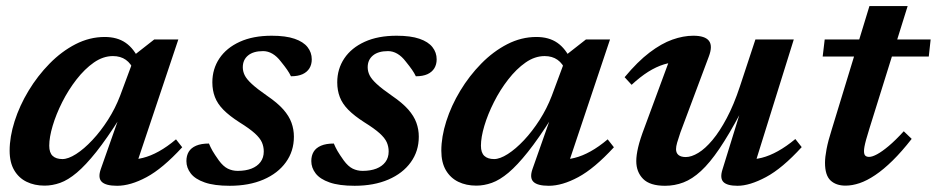

<svg xmlns="http://www.w3.org/2000/svg" viewBox="-20 -586 3016 618"><path d="M304.5 -42 363 -208H367Q324 -140 289.8 -97Q255.5 -54 227.2 -30.2Q199 -6.5 173.8 2.5Q148.5 11.5 123.5 11.5Q91 11.5 65.8 -0.8Q40.5 -13 25.8 -38Q11 -63 11 -101Q11 -145.5 27 -195.8Q43 -246 72 -294Q101 -342 139.5 -381.2Q178 -420.5 223.2 -443.8Q268.5 -467 317 -467Q357.5 -467 384.5 -448.2Q411.5 -429.5 429.5 -390L411 -358.5Q402 -381.5 385 -393.5Q368 -405.5 343.5 -405.5Q312 -405.5 282.2 -384.8Q252.5 -364 226.2 -330.2Q200 -296.5 180.2 -257.2Q160.5 -218 149.5 -181Q138.5 -144 138.5 -117Q138.5 -94.5 149.5 -84.2Q160.5 -74 181 -74Q199.5 -74 225 -90.2Q250.5 -106.5 277.2 -135Q304 -163.5 327.5 -200.2Q351 -237 366.5 -277.5L416.5 -412L476.5 -459H554L412.5 -36.5L391.5 -72.5Q415 -71.5 440 -77.8Q465 -84 491.5 -98.8Q518 -113.5 546.5 -137.5L566.5 -112Q503.5 -43.5 451.8 -15.8Q400 12 357 12Q320.5 12 307.5 -0.8Q294.5 -13.5 304.5 -42Z M652.5 -124Q657.5 -112 664.2 -100.2Q671 -88.5 684.5 -69.5Q698.5 -50.5 713.2 -43.2Q728 -36 745 -36Q770.5 -36 789.2 -43.2Q808 -50.5 818.5 -64.5Q829 -78.5 829 -98.5Q829 -114 823 -127.8Q817 -141.5 800.2 -156.8Q783.5 -172 750.5 -192.5Q718.5 -213 699.2 -232.5Q680 -252 671.8 -273.5Q663.5 -295 663.5 -321Q663.5 -364 686.2 -398Q709 -432 751.8 -451.5Q794.5 -471 854.5 -471Q900 -471 928.2 -461.2Q956.5 -451.5 970 -434.2Q983.5 -417 983.5 -395Q983.5 -378.5 976 -366.2Q968.5 -354 953.8 -347.2Q939 -340.5 916.5 -340.5Q911.5 -351 904.2 -361.5Q897 -372 884 -388Q871.5 -404.5 857 -413Q842.5 -421.5 827 -421.5Q795.5 -421.5 778.5 -407.5Q761.5 -393.5 761.5 -369.5Q761.5 -356.5 767.5 -344Q773.5 -331.5 790.5 -315.8Q807.5 -300 840 -277.5Q873 -255 891.8 -233.8Q910.5 -212.5 918.2 -191Q926 -169.5 926 -146Q926 -99.5 900.2 -63.8Q874.5 -28 828 -8Q781.5 12 719.5 12Q669.5 12 638.8 1.2Q608 -9.5 594 -27.8Q580 -46 580 -67.5Q580 -85 587.5 -97.5Q595 -110 611.2 -117Q627.5 -124 652.5 -124Z M1054.5 -124Q1059.5 -112 1066.2 -100.2Q1073 -88.5 1086.5 -69.5Q1100.5 -50.5 1115.2 -43.2Q1130 -36 1147 -36Q1172.5 -36 1191.2 -43.2Q1210 -50.5 1220.5 -64.5Q1231 -78.5 1231 -98.5Q1231 -114 1225 -127.8Q1219 -141.5 1202.2 -156.8Q1185.5 -172 1152.5 -192.5Q1120.5 -213 1101.2 -232.5Q1082 -252 1073.8 -273.5Q1065.5 -295 1065.5 -321Q1065.5 -364 1088.2 -398Q1111 -432 1153.8 -451.5Q1196.5 -471 1256.5 -471Q1302 -471 1330.2 -461.2Q1358.5 -451.5 1372 -434.2Q1385.5 -417 1385.5 -395Q1385.5 -378.5 1378 -366.2Q1370.5 -354 1355.8 -347.2Q1341 -340.5 1318.5 -340.5Q1313.5 -351 1306.2 -361.5Q1299 -372 1286 -388Q1273.5 -404.5 1259 -413Q1244.5 -421.5 1229 -421.5Q1197.5 -421.5 1180.5 -407.5Q1163.5 -393.5 1163.5 -369.5Q1163.5 -356.5 1169.5 -344Q1175.5 -331.5 1192.5 -315.8Q1209.5 -300 1242 -277.5Q1275 -255 1293.8 -233.8Q1312.5 -212.5 1320.2 -191Q1328 -169.5 1328 -146Q1328 -99.5 1302.2 -63.8Q1276.5 -28 1230 -8Q1183.5 12 1121.5 12Q1071.5 12 1040.8 1.2Q1010 -9.5 996 -27.8Q982 -46 982 -67.5Q982 -85 989.5 -97.5Q997 -110 1013.2 -117Q1029.5 -124 1054.5 -124Z M1694 -42 1752.5 -208H1756.5Q1713.5 -140 1679.2 -97Q1645 -54 1616.8 -30.2Q1588.5 -6.5 1563.2 2.5Q1538 11.5 1513 11.5Q1480.5 11.5 1455.2 -0.8Q1430 -13 1415.2 -38Q1400.5 -63 1400.5 -101Q1400.5 -145.5 1416.5 -195.8Q1432.5 -246 1461.5 -294Q1490.5 -342 1529 -381.2Q1567.5 -420.5 1612.8 -443.8Q1658 -467 1706.5 -467Q1747 -467 1774 -448.2Q1801 -429.5 1819 -390L1800.5 -358.5Q1791.5 -381.5 1774.5 -393.5Q1757.5 -405.5 1733 -405.5Q1701.5 -405.5 1671.8 -384.8Q1642 -364 1615.8 -330.2Q1589.5 -296.5 1569.8 -257.2Q1550 -218 1539 -181Q1528 -144 1528 -117Q1528 -94.5 1539 -84.2Q1550 -74 1570.5 -74Q1589 -74 1614.5 -90.2Q1640 -106.5 1666.8 -135Q1693.5 -163.5 1717 -200.2Q1740.5 -237 1756 -277.5L1806 -412L1866 -459H1943.5L1802 -36.5L1781 -72.5Q1804.5 -71.5 1829.5 -77.8Q1854.5 -84 1881 -98.8Q1907.5 -113.5 1936 -137.5L1956 -112Q1893 -43.5 1841.2 -15.8Q1789.5 12 1746.5 12Q1710 12 1697 -0.8Q1684 -13.5 1694 -42Z M2305.5 -40.5 2363 -226.5 2363.5 -222.5Q2326.5 -153 2295.5 -107.2Q2264.5 -61.5 2236.2 -35.5Q2208 -9.5 2179.8 1.2Q2151.5 12 2120.5 12Q2072 12 2050 -10.2Q2028 -32.5 2028 -67.5Q2028 -86 2034 -111.8Q2040 -137.5 2054.5 -175.5L2145 -420.5L2168 -386Q2142.5 -386.5 2117.2 -378.8Q2092 -371 2066.2 -354.8Q2040.5 -338.5 2013 -313L1990.5 -337.5Q2032.5 -388 2070.8 -417Q2109 -446 2144.2 -458.5Q2179.5 -471 2211.5 -471Q2249.5 -471 2262 -454.5Q2274.5 -438 2261.5 -404L2170 -159.5Q2163 -139 2159.5 -126.8Q2156 -114.5 2156 -106Q2156 -93.5 2164 -87Q2172 -80.5 2187.5 -80.5Q2205.5 -80.5 2227.8 -94Q2250 -107.5 2273.2 -135.2Q2296.5 -163 2319.2 -205.8Q2342 -248.5 2361.5 -307.5L2411.5 -459H2535L2403.5 -37.5L2384 -73Q2407.5 -72 2432.2 -78.2Q2457 -84.5 2484 -99.5Q2511 -114.5 2540 -138.5L2560.5 -112.5Q2498 -44 2445.5 -16Q2393 12 2354 12Q2320.5 12 2308.5 -0.2Q2296.5 -12.5 2305.5 -40.5Z M2628 -404 2634.5 -459H2975.5L2969.5 -404ZM2778.5 -172.5Q2771.5 -150.5 2767.8 -136.5Q2764 -122.5 2762.5 -114Q2761 -105.5 2761 -100Q2761 -89 2765.2 -85Q2769.5 -81 2777.5 -81Q2787.5 -81 2803.2 -89.5Q2819 -98 2840.5 -116Q2862 -134 2889 -163.5L2914.5 -139Q2882.5 -98 2853.2 -69.2Q2824 -40.5 2797.2 -22.5Q2770.5 -4.5 2746.8 3.5Q2723 11.5 2701.5 11.5Q2671 11.5 2653.2 -5.2Q2635.5 -22 2635.5 -62Q2635.5 -80 2640.5 -106.2Q2645.5 -132.5 2657 -168.5L2778.5 -566.5H2901.5Z"/></svg>

Font: Newsreader SemiBold
Style: Italic
Weight: 600
Italic angle: -17°
Designer: Hugues Gentile
Foundry: Production Type
Version: Version 1.003